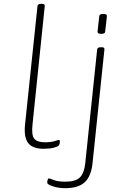

<svg xmlns="http://www.w3.org/2000/svg" viewBox="-20 -772 660 1004"><path d="M208 6Q150 6 127 -24.5Q104 -55 111 -121L176 -740Q178 -752 195 -752H199Q216 -752 214 -740L150 -121Q144 -66 159 -47Q174 -28 215 -28Q247 -28 265 -34Q283 -40 288 -40Q293 -40 293 -33Q293 -17 286 -10Q281 -5 260.5 0.5Q240 6 208 6ZM321 212Q287 212 257 202.5Q227 193 227 183Q227 177 229 169Q231 161 235 161Q241 161 261.5 169.5Q282 178 322 178Q374 178 397 156.5Q420 135 426 80L488 -513Q490 -525 506 -525H512Q528 -525 526 -513L464 80Q457 150 423 181Q389 212 321 212ZM509 -595Q489 -595 490 -607L499 -687Q499 -699 520 -699Q541 -699 539 -687L530 -607Q530 -595 509 -595Z"/></svg>

Font: Asap Expanded Expanded Thin
Style: Italic
Weight: 100
Width: 7
Italic angle: -6°
Designer: Pablo Cosgaya
Foundry: Omnibus-Type
Version: Version 3.001; ttfautohint (v1.8.4.7-5d5b)